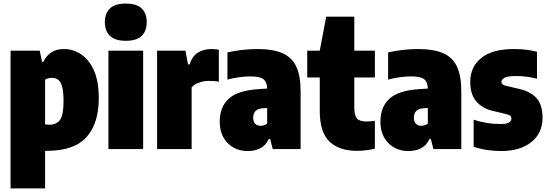

<svg xmlns="http://www.w3.org/2000/svg" viewBox="-20 -833 3061 1073"><path d="M39 220V-550H202L215 -488H223Q238 -521 266.5 -540Q295 -559 337 -559Q388 -559 432.5 -530Q477 -501 504.5 -440.2Q532 -379.5 532 -284Q532 -143 463.2 -66.5Q394.5 10 240 10H232V220ZM256 -136Q295 -136 315 -162.5Q335 -189 335 -267Q335 -321 327 -349.2Q319 -377.5 304.5 -387.8Q290 -398 270 -398Q248.5 -398 232 -388V-138Q238 -137.5 245.2 -136.8Q252.5 -136 256 -136Z M586 0V-550H780V0ZM683 -605Q622.5 -605 594.2 -632.8Q566 -660.5 566 -709Q566 -758 594.2 -785.5Q622.5 -813 683 -813Q744 -813 772 -785.5Q800 -758 800 -709Q800 -660.5 772 -632.8Q744 -605 683 -605Z M858 0V-550H1016L1031 -473H1039Q1055.5 -521 1087.8 -540Q1120 -559 1162 -559Q1172.5 -559 1183.8 -557.8Q1195 -556.5 1203 -555V-376Q1190.5 -379 1175.8 -380Q1161 -381 1149 -381Q1118.5 -381 1091.5 -371Q1064.5 -361 1051 -345V0Z M1365 11Q1295.5 11 1251.8 -34Q1208 -79 1208 -153Q1208 -235 1258.2 -281.2Q1308.5 -327.5 1426 -335L1473 -338Q1472 -375 1452.2 -390.5Q1432.5 -406 1380 -406Q1351 -406 1316.8 -401.5Q1282.5 -397 1251 -388V-540Q1288.5 -549 1333.5 -554Q1378.5 -559 1419 -559Q1503.5 -559 1556.8 -536.5Q1610 -514 1635 -462.2Q1660 -410.5 1660 -323V0H1504L1490 -56H1482Q1465 -19.5 1434.2 -4.2Q1403.5 11 1365 11ZM1395 -175Q1395 -152.5 1406.5 -141.2Q1418 -130 1436 -130Q1445 -130 1454.5 -132.8Q1464 -135.5 1473 -142V-229.5L1450 -228Q1395 -225 1395 -175Z M1975 10Q1875.5 10 1821.2 -42Q1767 -94 1767 -213V-400H1697V-550H1767L1803 -740H1960V-550H2075V-400H1960V-235Q1960 -188.5 1974.5 -171.2Q1989 -154 2028 -154Q2038.5 -154 2049.8 -155Q2061 -156 2075 -158V-2Q2055 3 2028.2 6.5Q2001.5 10 1975 10Z M2263 11Q2193.5 11 2149.8 -34Q2106 -79 2106 -153Q2106 -235 2156.2 -281.2Q2206.5 -327.5 2324 -335L2371 -338Q2370 -375 2350.2 -390.5Q2330.5 -406 2278 -406Q2249 -406 2214.8 -401.5Q2180.5 -397 2149 -388V-540Q2186.5 -549 2231.5 -554Q2276.5 -559 2317 -559Q2401.5 -559 2454.8 -536.5Q2508 -514 2533 -462.2Q2558 -410.5 2558 -323V0H2402L2388 -56H2380Q2363 -19.5 2332.2 -4.2Q2301.5 11 2263 11ZM2293 -175Q2293 -152.5 2304.5 -141.2Q2316 -130 2334 -130Q2343 -130 2352.5 -132.8Q2362 -135.5 2371 -142V-229.5L2348 -228Q2293 -225 2293 -175Z M2781 11Q2740 11 2701.5 5.2Q2663 -0.5 2627 -13V-164Q2659.5 -153 2697.8 -146.5Q2736 -140 2777 -140Q2813 -140 2825.5 -148.8Q2838 -157.5 2838 -171Q2838 -188.5 2815 -194L2735 -213Q2676.5 -226.5 2642.2 -265.8Q2608 -305 2608 -376Q2608 -459.5 2669.8 -509.2Q2731.5 -559 2852 -559Q2889 -559 2921.2 -555Q2953.5 -551 2981 -544V-393Q2953.5 -400.5 2924.8 -404.2Q2896 -408 2863 -408Q2813.5 -408 2797.8 -397.5Q2782 -387 2782 -375Q2782 -360 2806 -354L2886 -335Q2945.5 -321 2978.8 -284Q3012 -247 3012 -175Q3012 -89 2949.5 -39Q2887 11 2781 11Z"/></svg>

Font: Encode Sans Condensed Black
Style: Regular
Weight: 900
Width: 3
Designer: Multiple Designers
Foundry: Impallari Type
Version: Version 3.000; ttfautohint (v1.8.3) -l 8 -r 50 -G 200 -x 14 